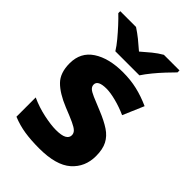

<svg xmlns="http://www.w3.org/2000/svg" viewBox="-228 -861 965 965"><g transform="rotate(45 254.5 -378.0)"><path d="M468 -165Q468 -87 413 -38.5Q358 10 238 10Q180 10 134.5 3Q89 -4 45 -22V-159Q93 -137 145 -126Q197 -115 232 -115Q272 -115 290 -125Q308 -135 308 -153Q308 -167 297.5 -177.5Q287 -188 261 -200Q235 -212 187 -231Q116 -260 80 -296.5Q44 -333 44 -401Q44 -479 105 -519Q166 -559 266 -559Q320 -559 367 -548Q414 -537 463 -515L415 -403Q375 -421 334 -431.5Q293 -442 266 -442Q205 -442 205 -411Q205 -398 214.5 -388.5Q224 -379 249.5 -368Q275 -357 322 -338Q371 -318 403.5 -296.5Q436 -275 452 -244Q468 -213 468 -165ZM164 -606Q150 -629 127.5 -656Q105 -683 81.5 -708.5Q58 -734 39 -752V-766H151Q177 -749 200 -730.5Q223 -712 249 -689Q275 -712 299 -731.5Q323 -751 349 -766H460V-752Q443 -735 419 -709.5Q395 -684 372.5 -656.5Q350 -629 335 -606Z"/></g></svg>

Font: Noto Sans Georgian ExtraBold
Style: Regular
Weight: 800
Designer: Monotype Design Team, Akaki Razmadze
Foundry: Google LLC
Version: Version 2.005; ttfautohint (v1.8.4.7-5d5b)